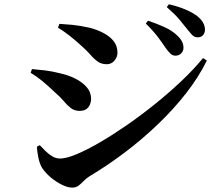

<svg xmlns="http://www.w3.org/2000/svg" viewBox="-20 -834 1040 890"><path d="M746.7 -613.2Q732.9 -634.7 711 -663.5Q689.1 -692.3 655.7 -725L666.3 -738.1Q708.1 -724.1 743.2 -708Q778.2 -692 800.8 -670.1Q817.1 -654.8 823.8 -641Q830.5 -627.2 830.5 -612.5Q830.5 -597.1 819.7 -586.5Q809 -575.9 792.7 -575.9Q780.2 -575.9 769.8 -585.8Q759.3 -595.7 746.7 -613.2ZM845.3 -701.8Q831.7 -719.6 811.3 -743.9Q790.9 -768.1 753.1 -801L762.7 -814.2Q806.8 -804 840 -789.8Q873.2 -775.7 894.5 -759.2Q930.1 -730.6 930.1 -696.7Q930.1 -680.9 920.9 -670.9Q911.8 -660.9 896.2 -660.9Q881.6 -660.9 870.8 -671.9Q860.1 -682.8 845.3 -701.8ZM248.8 -705.7 255.3 -723.4Q279.9 -722.2 315.5 -718.8Q351.2 -715.3 396.4 -705.2Q431.2 -696.1 460.1 -680.8Q489.1 -665.5 506.8 -643.4Q524.5 -621.2 524.5 -589.5Q524.5 -569.3 510.4 -552.8Q496.2 -536.3 475 -536.3Q451.2 -536.3 434.2 -547.8Q417.2 -559.3 400 -579.4Q382.8 -599.5 355.8 -623.1Q326.6 -649.7 299.9 -670.5Q273.2 -691.3 248.8 -705.7ZM921.2 -564.9 938.9 -553.3Q901.2 -476.8 842.8 -402Q784.4 -327.2 711.2 -257.2Q638 -187.2 557.2 -126.3Q476.3 -65.4 394.8 -16.8Q379 -6.9 367.4 5.4Q355.8 17.8 343.9 26.7Q332.1 35.7 315 35.7Q293.9 35.7 266.8 22.3Q239.7 9 215.3 -11.6Q190.9 -32.2 175.8 -54.7Q163.7 -74.2 157.7 -104Q151.7 -133.8 151.2 -154L164.5 -161Q175.2 -149.6 189.8 -135Q204.4 -120.3 221.8 -109.7Q239.1 -99.1 258.5 -99.1Q287.2 -99.1 335.2 -119.2Q383.1 -139.2 443.1 -174.2Q503 -209.1 568.9 -254.6Q634.7 -300.2 699.6 -352.5Q764.6 -404.9 821.7 -459Q878.8 -513.2 921.2 -564.9ZM122.1 -496.4 128.2 -513.8Q159 -511.3 190.6 -507.4Q222.2 -503.6 261.9 -493.4Q298.2 -485.3 330.1 -469.1Q362 -452.8 382.2 -429.7Q402.3 -406.5 402.3 -375.4Q402.3 -363.6 397.5 -350.7Q392.7 -337.8 381.3 -329Q369.8 -320.1 348.8 -320.1Q325.1 -320.1 308.2 -333.1Q291.4 -346 275.2 -365.6Q258.9 -385.3 234.9 -405.7Q200.8 -438.6 173.1 -460.8Q145.4 -483 122.1 -496.4Z"/></svg>

Font: Noto Serif KR
Style: Regular
Weight: 200
Designer: Ryoko NISHIZUKA 西塚涼子 (kana & ideographs); Frank Grießhammer (Latin, Greek & Cyrillic); Wenlong ZHANG 张文龙 (bopomofo); San
Foundry: Adobe
Version: Version 2.001;hotconv 1.1.0;makeotfexe 2.6.0